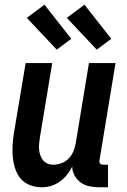

<svg xmlns="http://www.w3.org/2000/svg" viewBox="-20 -788 540 816"><path d="M439 8H403Q382 8 361.5 4Q341 0 324.5 -11.5Q308 -23 297.5 -41Q287 -59 287 -80Q278 -62 265 -45.5Q252 -29 234.5 -16.5Q217 -4 197 2Q177 8 158 8Q132 8 108 -1Q84 -10 68.5 -28Q53 -46 45 -70Q37 -94 34.5 -119Q32 -144 33.5 -170Q35 -196 39 -222L89 -520H202L150 -207Q148 -194 146.5 -180.5Q145 -167 146 -154Q147 -141 151 -129Q155 -117 162.5 -107.5Q170 -98 181.5 -93Q193 -88 206 -88Q224 -88 241.5 -94.5Q259 -101 272 -114.5Q285 -128 292 -145Q299 -162 302 -180L358 -520H471L403 -108Q402 -104 402.5 -100Q403 -96 405.5 -93Q408 -90 411.5 -89Q415 -88 419 -88H439ZM391 -577 264 -712 339 -768 453 -623ZM221 -577 94 -712 169 -768 283 -623Z"/></svg>

Font: Iosevka
Style: Bold Italic
Weight: 700
Italic angle: -9°
Monospace: yes
Designer: Belleve Invis
Foundry: Belleve Invis
Version: Version 32.5.0; ttfautohint (v1.8.4)